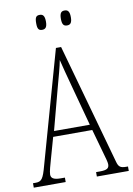

<svg xmlns="http://www.w3.org/2000/svg" viewBox="-99 -964 710 1025"><g transform="rotate(-10 256.5 -451.5)"><path d="M325 -822C342 -822 352 -831 352 -862C352 -894 342 -903 325 -903C307 -903 298 -894 298 -862C298 -831 307 -822 325 -822ZM190 -822C207 -822 217 -831 217 -862C217 -894 207 -903 190 -903C171 -903 164 -894 164 -862C164 -831 171 -822 190 -822ZM-1 0H172V-24H150C109 -24 97 -35 97 -54C97 -70 108 -107 115 -132L148 -249H360L397 -117C404 -93 412 -65 412 -55C412 -33 402 -24 361 -24H341V0H514V-24H506C473 -24 463 -31 455 -62L273 -714H245L74 -107C55 -37 46 -24 13 -24H-1ZM158 -279 218 -505C233 -561 248 -612 254 -647C262 -613 275 -564 295 -490L352 -279Z"/></g></svg>

Font: Noto Serif Devanagari ExtraCondensed ExtraLight
Style: Regular
Weight: 200
Width: 2
Designer: Universal Thirst, Indian Type Foundry and the Monotype Design Team
Foundry: Monotype Imaging Inc.
Version: Version 2.004